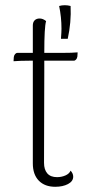

<svg xmlns="http://www.w3.org/2000/svg" viewBox="-20 -705 374 737"><path d="M216 -595Q216 -639 207 -682Q217 -685 229 -685Q240 -685 251 -682Q254 -620 240 -556H214Q216 -582 216 -595ZM278 -504 277 -488Q276 -481 272 -476.5Q268 -472 263 -472H150V-428L149 -80Q149 -54 161.5 -39.5Q174 -25 199 -25Q216 -25 231 -31.5Q246 -38 251 -50Q261 -39 261 -27Q261 -9 241 1.5Q221 12 192 12Q152 12 129 -11.5Q106 -35 106 -78V-472H92Q58 -472 32 -470L33 -486Q34 -493 38 -497.5Q42 -502 47 -502H106V-607Q106 -620 113 -627Q120 -634 132 -634Q145 -634 157 -624Q150 -602 150 -502H218Q258 -502 278 -504Z"/></svg>

Font: Arima Madurai ExtraLight
Style: Regular
Weight: 275
Designer: Joana Correia and Natanael Gama
Foundry: NDISCOVER
Version: Version 1.019